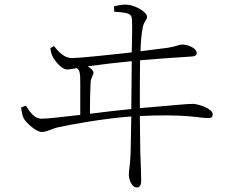

<svg xmlns="http://www.w3.org/2000/svg" viewBox="-20 -781 1040 854"><path d="M74 -303C77 -278 80 -265 87 -252C98 -234 140 -194 166 -194C189 -194 211 -209 239 -215C289 -226 438 -254 564 -263L561 -101C559 -46 553 -23 553 -6C553 17 565 53 589 53C601 53 608 42 608 24C608 3 606 -58 604 -107L602 -265C814 -275 870 -255 905 -256C917 -256 926 -257 926 -273C926 -298 861 -319 838 -319C810 -319 771 -314 602 -300C602 -379 602 -461 603 -513C673 -519 785 -527 824 -529C840 -530 855 -531 855 -544C855 -570 810 -583 791 -583C778 -583 768 -576 730 -569L605 -553C606 -592 608 -622 615 -659C621 -689 634 -691 634 -707C634 -727 583 -757 548 -760C529 -762 510 -758 487 -753L488 -729C543 -724 565 -725 567 -694C569 -665 567 -601 566 -548C460 -536 337 -523 299 -523C264 -523 240 -552 220 -576L204 -567C205 -553 210 -537 214 -530C225 -508 255 -472 278 -472C288 -472 305 -475 322 -478C336 -467 337 -453 337 -409V-270C259 -261 191 -253 166 -253C131 -253 113 -284 95 -311ZM566 -509 564 -296C510 -291 443 -283 380 -275C380 -335 381 -374 383 -413C384 -437 396 -446 396 -458C396 -466 384 -478 370 -486C427 -494 512 -504 566 -509Z"/></svg>

Font: Noto Serif CJK SC ExtraLight
Style: Regular
Weight: 200
Designer: Ryoko NISHIZUKA 西塚涼子 (kana & ideographs); Frank Grießhammer (Latin, Greek & Cyrillic); Wenlong ZHANG 张文龙 (bopomofo); San
Foundry: Adobe
Version: Version 2.001;hotconv 1.1.0;makeotfexe 2.6.0